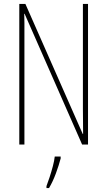

<svg xmlns="http://www.w3.org/2000/svg" viewBox="-20 -734 544 975"><path d="M427 0H397L105 -664H103Q104 -644 104 -617Q104 -590 104 -548V0H78V-714H109L400 -54H402Q402 -88 401.5 -123.5Q401 -159 401 -181V-714H427ZM288 71Q279 105 264 146Q249 187 229 221H216V211Q223 193 232 165.5Q241 138 248.5 109.5Q256 81 258 61H288Z"/></svg>

Font: Noto Sans Hebrew ExtraCondensed Thin
Style: Regular
Weight: 100
Width: 2
Designer: Monotype Design Team
Foundry: Monotype Imaging Inc.
Version: Version 2.004; ttfautohint (v1.8.4.7-5d5b)